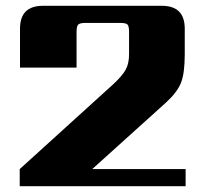

<svg xmlns="http://www.w3.org/2000/svg" viewBox="-20 -642 701 662"><path d="M244 -532V-409H49V-543Q49 -622 128 -622H538Q617 -622 617 -543V-455Q617 -389 604 -356.5Q591 -324 553 -289L298 -59H620V0H48V-59L372 -353Q402 -381 413.5 -402Q425 -423 425 -456V-532Q425 -552 419.5 -557.5Q414 -563 394 -563H275Q256 -563 250 -557.5Q244 -552 244 -532Z"/></svg>

Font: Sarpanch ExtraBold
Style: Regular
Weight: 800
Designer: Manushi Parikh (Devanagari and Latin), Jyotish Sonowal (Devanagari)
Foundry: Indian Type Foundry
Version: Version 2.004;PS 1.0;hotconv 1.0.78;makeotf.lib2.5.61930; tt